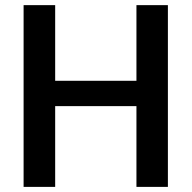

<svg xmlns="http://www.w3.org/2000/svg" viewBox="-20 -731 750 751"><path d="M636.7 0H513.7V-315.9H195.8V0H72.3V-710.9H195.8V-415H513.7V-710.9H636.7Z"/></svg>

Font: Vazir Medium
Style: Medium
Weight: 500
Designer: Saber Rastikerdar
Foundry: Saber Rastikerdar
Version: Version 30.0.0